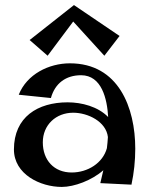

<svg xmlns="http://www.w3.org/2000/svg" viewBox="-20 -729 596 758"><path d="M499 0C509 -47 514 -94 514 -142C514 -304 448 -479 256 -479C173 -479 86 -436 54 -355L181 -342C197 -400 240 -432 300 -432C382 -432 403 -338 407 -267C367 -308 303 -325 247 -325C129 -325 35 -267 35 -139C35 -41 139 9 224 9C273 9 343 -17 388 -57L376 -6ZM402 -144C386 -85 326 -48 263 -48C193 -48 149 -97 149 -167C149 -236 201 -284 269 -284C327 -284 399 -249 406 -188C405 -173 404 -159 402 -144ZM272 -709 97 -571 168 -509 269 -644 392 -509 452 -587Z"/></svg>

Font: Original Surfer
Style: Regular
Weight: 400
Designer: Astigmatic (AOETI)
Foundry: Astigmatic (AOETI)
Version: Version 1.001